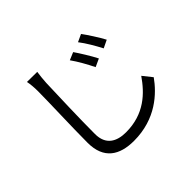

<svg xmlns="http://www.w3.org/2000/svg" viewBox="-173 -1032 1346 1346"><g transform="rotate(-45 500.0 -359.5)"><path d="M604 -690 547 -666C580 -620 615 -557 641 -504L700 -531C676 -579 629 -654 604 -690ZM733 -741 677 -715C711 -671 747 -609 774 -557L832 -585C808 -631 759 -706 733 -741ZM227 -771C233 -742 236 -707 236 -671C236 -566 226 -316 226 -169C226 -8 324 52 466 52C684 52 812 -72 879 -166L824 -235C753 -132 650 -30 469 -30C377 -30 306 -68 306 -176C306 -324 314 -559 318 -671C320 -703 323 -737 328 -770Z"/></g></svg>

Font: Noto Sans Mono CJK SC Regular
Style: Regular
Weight: 400
Designer: Ryoko NISHIZUKA (kana & ideographs); Paul D. Hunt (Latin, Greek & Cyrillic); Wenlong ZHANG (bopomofo); Sandoll Communica
Foundry: Adobe Systems Incorporated
Version: Version 1.005;PS 1.005;hotconv 1.0.96;makeotf.lib2.5.65012